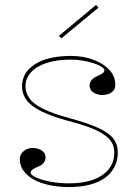

<svg xmlns="http://www.w3.org/2000/svg" viewBox="-20 -741 556 776"><path d="M259 15Q215 15 178.5 7Q142 -1 115.5 -16Q89 -31 74.5 -51.5Q60 -72 60 -97Q60 -111 67.5 -121.5Q75 -132 87 -137.5Q99 -143 112 -143Q125 -143 137 -138.5Q149 -134 156.5 -126Q164 -118 164 -105Q164 -93 157 -83.5Q150 -74 137 -69Q118 -61 111 -55.5Q104 -50 104 -43Q104 -34 125.5 -24Q147 -14 182.5 -7Q218 0 259 0Q317 0 357.5 -15Q398 -30 420 -58Q442 -86 442 -125Q442 -154 424.5 -175.5Q407 -197 367 -215.5Q327 -234 257 -252Q187 -271 145.5 -292Q104 -313 86.5 -337.5Q69 -362 69 -392Q69 -448 121.5 -481.5Q174 -515 267 -515Q316 -515 356.5 -500Q397 -485 421.5 -459Q446 -433 446 -398Q446 -384 438.5 -375Q431 -366 419 -361.5Q407 -357 394 -357Q384 -357 375 -359.5Q366 -362 358.5 -366.5Q351 -371 346.5 -378.5Q342 -386 342 -395Q342 -420 374 -434Q390 -441 396 -446Q402 -451 402 -457Q402 -464 390 -471.5Q378 -479 358 -485.5Q338 -492 314.5 -496Q291 -500 267 -500Q209 -500 168 -486.5Q127 -473 105 -448.5Q83 -424 83 -392Q83 -366 99.5 -343Q116 -320 154.5 -301Q193 -282 259 -264Q333 -244 376 -224.5Q419 -205 437.5 -181.5Q456 -158 456 -125Q456 -92 442.5 -66Q429 -40 404 -22Q379 -4 342.5 5.5Q306 15 259 15ZM228 -586 218 -596 368 -721 378 -710Z"/></svg>

Font: Kalnia Thin
Style: Regular
Weight: 250
Designer: Frida Medrano
Foundry: Frida Medrano
Version: Version 1.105